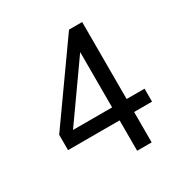

<svg xmlns="http://www.w3.org/2000/svg" viewBox="-162 -840 942 974"><g transform="rotate(-30 309.0 -352.5)"><path d="M365 0V-178H63V-268L373 -705H450V-254H555V-178H450V0ZM136 -254H365V-578Z"/></g></svg>

Font: Fragment Mono SC
Style: Regular
Weight: 400
Monospace: yes
Designer: Wei Huang based on Nimbus Sans by URW Studio, based on Helvetica by Max Miedinger.
Foundry: Wei Huang
Version: Version 1.012; ttfautohint (v1.8.4.7-5d5b)